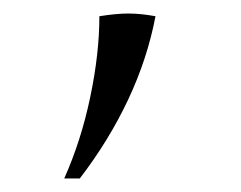

<svg xmlns="http://www.w3.org/2000/svg" viewBox="-20 -144 357 284"><path d="M75 120Q100 64 113.5 -0.5Q127 -65 127 -120Q152 -124 170 -124Q188 -124 210 -120Q198 -57 169.5 3.5Q141 64 98 120Z"/></svg>

Font: Bona Nova
Style: Italic
Weight: 400
Italic angle: -4°
Designer: Mateusz Machalski
Foundry: Capitalics
Version: Version 4.001; ttfautohint (v1.8.3)